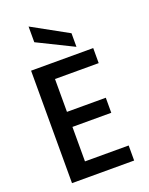

<svg xmlns="http://www.w3.org/2000/svg" viewBox="-171 -1028 866 1115"><g transform="rotate(-20 262.0 -470.5)"><path d="M459 -602H189V-399H429V-306H189V-93H459V0H75V-695H459ZM149 -941 370 -819V-735L149 -844Z"/></g></svg>

Font: Parkinsans Light Medium
Style: Regular
Weight: 500
Version: Version 1.000